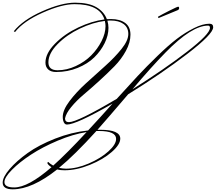

<svg xmlns="http://www.w3.org/2000/svg" viewBox="-435 -899 1610 1432"><path d="M747 -764 885 -821Q901 -826 901 -837.5Q901 -849 894 -849Q887 -849 827.5 -819Q768 -789 743 -774ZM1117 -708Q995 -708 800 -508Q693 -399 553 -233Q787 -380 959 -512.5Q1131 -645 1131 -691Q1131 -708 1117 -708ZM5 353Q35 359 57 359Q137 359 226.5 320.5Q316 282 373.5 230Q431 178 431 137Q431 78 304 78H284Q121 258 5 353ZM-83 315 -74 309Q-62 323 -38 336Q67 242 211 86Q109 102 -4.5 150Q-118 198 -203.5 254Q-289 310 -345.5 367Q-402 424 -402 459Q-402 499 -329 499Q-225 499 -51 348Q-77 332 -83 315ZM-74 -434Q-74 -375 -5.5 -375Q63 -375 130.5 -406.5Q198 -438 245.5 -486Q293 -534 322.5 -592.5Q352 -651 352 -704Q352 -723 347 -743Q258 -732 161 -686Q64 -640 -5 -570.5Q-74 -501 -74 -434ZM292 69H313Q462 69 462 135Q462 179 398.5 234.5Q335 290 235.5 330.5Q136 371 46 371Q14 371 -9 365Q-196 513 -340 513Q-415 513 -415 463Q-415 422 -363.5 362Q-312 302 -229 242.5Q-146 183 -24 135Q98 87 222 74Q314 -25 404 -126Q133 30 64 30Q44 30 36 0Q33 -12 33 -27Q33 -78 83.5 -145Q134 -212 206 -277.5Q278 -343 349.5 -407Q421 -471 471.5 -534Q522 -597 522 -645.5Q522 -694 486.5 -720Q451 -746 390 -746Q382 -746 375.5 -745.5Q369 -745 366 -745Q374 -718 374 -691Q374 -635 345.5 -577Q317 -519 268 -471Q219 -423 144 -392.5Q69 -362 -16 -362Q-55 -362 -75.5 -381Q-96 -400 -96 -432Q-96 -501 -24.5 -573.5Q47 -646 148.5 -694Q250 -742 344 -754Q308 -868 121 -868Q26 -868 -116.5 -804.5Q-259 -741 -323 -660L-332 -666Q-264 -751 -120 -815Q24 -879 125 -879Q226 -879 283.5 -845.5Q341 -812 362 -756Q372 -757 392 -757Q459 -757 498.5 -728Q538 -699 538 -640.5Q538 -582 504 -519.5Q470 -457 418.5 -404.5Q367 -352 305.5 -296Q244 -240 190 -194.5Q136 -149 96.5 -101Q57 -53 50 -16Q50 12 79 12Q142 12 436 -162Q529 -265 592.5 -333Q656 -401 739.5 -482Q823 -563 885 -610Q947 -657 1012 -689.5Q1077 -722 1127 -722Q1155 -722 1155 -696Q1155 -645 962 -497Q769 -349 521 -196Q357 -4 292 69Z"/></svg>

Font: Monsieur La Doulaise
Style: Regular
Weight: 400
Designer: Alejandro Paul
Foundry: Alejandro Paul
Version: Version 1.000